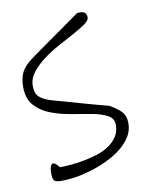

<svg xmlns="http://www.w3.org/2000/svg" viewBox="-71 -643 539 697"><g transform="rotate(-10 198.0 -294.5)"><path d="M67.4 -33.2Q67.4 -44.9 69.3 -53.2Q71.3 -61.5 75.7 -64.9Q80.1 -68.4 86.4 -64.9Q92.8 -61.5 102.5 -48.8Q120.1 -48.8 143.6 -50.8Q167 -52.7 192.4 -57.6Q217.8 -62.5 242.7 -70.3Q267.6 -78.1 286.6 -91.3Q305.7 -104.5 317.4 -122.6Q329.1 -140.6 329.1 -165Q329.1 -189.5 306.6 -201.2Q284.2 -212.9 249.5 -219.2Q214.8 -225.6 175.3 -231.9Q135.7 -238.3 101.6 -251.5Q67.4 -264.6 44.4 -289.6Q21.5 -314.5 21.5 -359.4Q21.5 -390.6 32.2 -412.1Q43 -433.6 68.4 -452.1Q79.1 -460.9 106.4 -480Q133.8 -499 164.6 -521Q195.3 -543 222.7 -562Q250 -581.1 260.7 -588.9Q262.7 -588.9 266.1 -589.4Q269.5 -589.8 271.5 -589.8Q295.9 -589.8 295.9 -566.4Q295.9 -555.7 278.3 -543.5Q260.7 -531.2 233.9 -516.6Q207 -502 176.3 -485.4Q145.5 -468.8 118.7 -448.7Q91.8 -428.7 74.2 -405.8Q56.6 -382.8 56.6 -356.4Q56.6 -328.1 70.8 -315.4Q85 -302.7 113.3 -293.9Q125 -291 153.8 -282.7Q182.6 -274.4 215.3 -265.1Q248 -255.9 276.9 -248Q305.7 -240.2 317.4 -237.3Q342.8 -223.6 358.9 -207.5Q375 -191.4 375 -163.1Q375 -135.7 360.8 -113.3Q346.7 -90.8 323.7 -72.8Q300.8 -54.7 271 -40.5Q241.2 -26.4 210.9 -17.1Q180.7 -7.8 151.9 -3.4Q123 1 100.6 1Q79.1 1 73.2 -5.4Q67.4 -11.7 67.4 -33.2Z"/></g></svg>

Font: Waiting for the Sunrise
Style: Regular
Weight: 300
Version: Version 1.001 2001